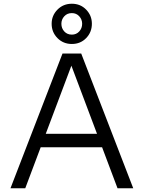

<svg xmlns="http://www.w3.org/2000/svg" viewBox="-20 -1006 768 1026"><path d="M36 0 314 -720H386L115 0ZM608 0 337 -720H414L692 0ZM174 -291H550V-219H174ZM364 -771Q318 -771 287 -802.5Q256 -834 256 -879Q256 -923 287 -954.5Q318 -986 364 -986Q410 -986 440.5 -954.5Q471 -923 471 -879Q471 -834 440.5 -802.5Q410 -771 364 -771ZM364 -821Q388 -821 403.5 -838Q419 -855 419 -879Q419 -902 403.5 -919Q388 -936 364 -936Q339 -936 323.5 -919Q308 -902 308 -879Q308 -855 323.5 -838Q339 -821 364 -821Z"/></svg>

Font: Instrument Sans
Style: Regular
Weight: 400
Designer: Rodrigo Fuenzalida
Foundry: fragTYPE
Version: Version 1.000;gftools[0.9.28]